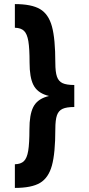

<svg xmlns="http://www.w3.org/2000/svg" viewBox="-20 -820 436 940"><path d="M250.9 -512Q250.9 -630 234.3 -690.5Q217.7 -751 176 -775.5Q134.2 -800 52.8 -800V-684.2Q82.4 -683.5 97.6 -668.9Q112.8 -654.3 118.8 -618.4Q124.8 -582.5 124.8 -513Q124.8 -442 143.1 -405Q161.4 -368 207.7 -353.5Q253.9 -339 343.7 -339V-403.9Q305.6 -403.9 286.1 -413Q266.7 -422 258.8 -444.9Q250.9 -467.8 250.9 -512ZM250.9 -188Q250.9 -233 258.8 -255.5Q266.7 -278 286.1 -287Q305.6 -296.1 343.7 -296.1V-361Q253.5 -361 207.1 -346.5Q160.7 -332 142.4 -295Q124.1 -258 124.1 -187Q124.1 -117.5 118.1 -81.6Q112.1 -45.7 97.1 -31.1Q82.1 -16.5 52.8 -15.8V100Q134.5 100 175.9 75.5Q217.4 51 234.1 -9.5Q250.9 -70 250.9 -188Z"/></svg>

Font: Oak Sans Light
Style: Regular
Weight: 400
Designer: Erik Kennedy, Walven
Foundry: Erik Kennedy, Walven
Version: Version 1.100;Glyphs 3.1.2 (3151)